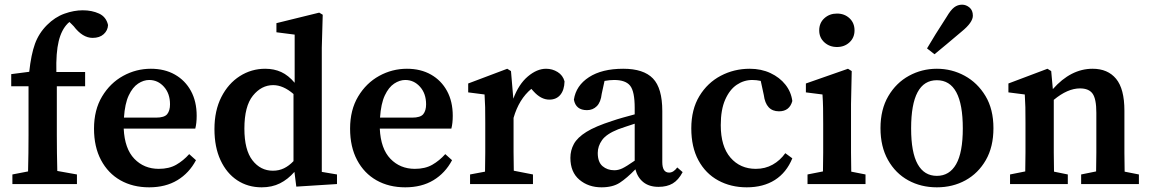

<svg xmlns="http://www.w3.org/2000/svg" viewBox="-20 -787 4916 821"><path d="M33 0V-41L100 -54Q101 -93 101.5 -132Q102 -171 102 -210V-418H28V-470L105 -480Q113 -554 129.5 -599.5Q146 -645 181 -680Q215 -714 255.5 -728.5Q296 -743 334 -743Q373 -743 403.5 -729Q434 -715 442 -680Q441 -657 423.5 -641Q406 -625 376 -625Q333 -625 295 -675L277 -693Q274 -691 270 -687Q243 -660 231 -611Q219 -562 221 -479H344V-418H223V-210Q223 -172 223.5 -133.5Q224 -95 225 -56L309 -41V0Z M618 -445Q594 -445 570.5 -429.5Q547 -414 530.5 -379Q514 -344 510 -284H647Q683 -284 695 -299Q707 -314 707 -341Q707 -387 681 -416Q655 -445 618 -445ZM618 14Q548 14 495 -16Q442 -46 412 -102.5Q382 -159 382 -237Q382 -317 416.5 -374.5Q451 -432 506.5 -462.5Q562 -493 625 -493Q684 -493 728 -468Q772 -443 796.5 -398Q821 -353 821 -292Q821 -260 815 -237H509Q513 -151 554.5 -108Q596 -65 659 -65Q703 -65 733.5 -82.5Q764 -100 789 -128L818 -102Q789 -47 738.5 -16.5Q688 14 618 14Z M1025 -237Q1025 -146 1059.5 -101.5Q1094 -57 1147 -57Q1173 -57 1194.5 -67.5Q1216 -78 1235 -98V-385Q1191 -423 1148 -423Q1098 -423 1061.5 -378Q1025 -333 1025 -237ZM1247 11 1239 -52Q1211 -20 1177 -3Q1143 14 1099 14Q1040 14 994.5 -16Q949 -46 923 -102Q897 -158 897 -235Q897 -314 926.5 -372Q956 -430 1005.5 -461.5Q1055 -493 1114 -493Q1152 -493 1182.5 -479Q1213 -465 1240 -433V-639L1162 -649V-688L1345 -733L1360 -724L1356 -583V-52L1421 -41V0Z M1713 -445Q1689 -445 1665.5 -429.5Q1642 -414 1625.5 -379Q1609 -344 1605 -284H1742Q1778 -284 1790 -299Q1802 -314 1802 -341Q1802 -387 1776 -416Q1750 -445 1713 -445ZM1713 14Q1643 14 1590 -16Q1537 -46 1507 -102.5Q1477 -159 1477 -237Q1477 -317 1511.5 -374.5Q1546 -432 1601.5 -462.5Q1657 -493 1720 -493Q1779 -493 1823 -468Q1867 -443 1891.5 -398Q1916 -353 1916 -292Q1916 -260 1910 -237H1604Q1608 -151 1649.5 -108Q1691 -65 1754 -65Q1798 -65 1828.5 -82.5Q1859 -100 1884 -128L1913 -102Q1884 -47 1833.5 -16.5Q1783 14 1713 14Z M1990 0V-41L2054 -53Q2055 -91 2055 -134.5Q2055 -178 2055 -210V-263Q2055 -304 2054.5 -328.5Q2054 -353 2052 -383L1982 -392V-430L2149 -493L2165 -483L2175 -365Q2198 -427 2237 -460Q2276 -493 2315 -493Q2342 -493 2364.5 -479Q2387 -465 2394 -439Q2393 -402 2376 -381.5Q2359 -361 2329 -361Q2293 -361 2261 -397L2252 -407Q2199 -363 2176 -283V-210Q2176 -179 2176 -136.5Q2176 -94 2177 -57L2259 -41V0Z M2796 12Q2756 12 2731 -8Q2706 -28 2697 -63Q2660 -25 2630 -5.5Q2600 14 2552 14Q2496 14 2457.5 -18.5Q2419 -51 2419 -112Q2419 -144 2434 -171.5Q2449 -199 2487.5 -223Q2526 -247 2598 -270Q2618 -277 2643 -284Q2668 -291 2694 -298V-326Q2694 -396 2674.5 -420.5Q2655 -445 2606 -445Q2597 -445 2586.5 -444Q2576 -443 2565 -441L2553 -386Q2549 -350 2532 -333Q2515 -316 2490 -316Q2442 -316 2434 -361Q2443 -421 2498.5 -457Q2554 -493 2645 -493Q2732 -493 2772 -451.5Q2812 -410 2812 -312V-94Q2812 -49 2841 -49Q2860 -49 2876 -71L2899 -51Q2881 -17 2856.5 -2.5Q2832 12 2796 12ZM2536 -133Q2536 -94 2556.5 -76.5Q2577 -59 2607 -59Q2624 -59 2641 -67Q2658 -75 2694 -100V-258Q2673 -251 2654.5 -245Q2636 -239 2623 -234Q2573 -214 2554.5 -188Q2536 -162 2536 -133Z M3173 14Q3105 14 3051 -15.5Q2997 -45 2966.5 -101.5Q2936 -158 2936 -238Q2936 -319 2970.5 -376Q3005 -433 3062 -463Q3119 -493 3186 -493Q3235 -493 3274.5 -474.5Q3314 -456 3338.5 -425Q3363 -394 3368 -355Q3356 -311 3311 -311Q3255 -311 3246 -381L3233 -441Q3224 -443 3215 -444Q3206 -445 3197 -445Q3161 -445 3130.5 -424.5Q3100 -404 3081 -361Q3062 -318 3062 -252Q3062 -161 3103.5 -113Q3145 -65 3212 -65Q3252 -65 3284 -83Q3316 -101 3338 -132L3368 -110Q3343 -49 3293.5 -17.5Q3244 14 3173 14Z M3433 0V-41L3499 -54Q3500 -91 3500 -134.5Q3500 -178 3500 -210V-257Q3500 -298 3499.5 -325.5Q3499 -353 3497 -383L3426 -392V-430L3606 -493L3622 -483L3619 -342V-210Q3619 -178 3619 -134.5Q3619 -91 3620 -53L3681 -41V0ZM3559 -586Q3527 -586 3505 -606Q3483 -626 3483 -657Q3483 -689 3505 -709Q3527 -729 3559 -729Q3591 -729 3612.5 -709Q3634 -689 3634 -657Q3634 -626 3612.5 -606Q3591 -586 3559 -586Z M3986 14Q3918 14 3863.5 -16Q3809 -46 3777 -103Q3745 -160 3745 -239Q3745 -319 3778.5 -376Q3812 -433 3867 -463Q3922 -493 3986 -493Q4050 -493 4105 -463Q4160 -433 4194 -376.5Q4228 -320 4228 -239Q4228 -159 4195.5 -102.5Q4163 -46 4108.5 -16Q4054 14 3986 14ZM3986 -35Q4040 -35 4068.5 -85Q4097 -135 4097 -238Q4097 -444 3986 -444Q3876 -444 3876 -238Q3876 -135 3904 -85Q3932 -35 3986 -35ZM3944 -580Q3961 -609 3980.5 -640.5Q4000 -672 4028 -715Q4045 -744 4060 -755.5Q4075 -767 4094 -767Q4111 -767 4125.5 -755Q4140 -743 4140 -720Q4140 -691 4092 -652Q4055 -621 4028.5 -598.5Q4002 -576 3976 -555Z M4299 0V-41L4364 -54Q4365 -91 4365 -134.5Q4365 -178 4365 -210V-263Q4365 -304 4364.5 -328.5Q4364 -353 4362 -383L4292 -392V-430L4459 -493L4475 -483L4482 -406Q4559 -493 4652 -493Q4717 -493 4752.5 -450Q4788 -407 4788 -314V-210Q4788 -176 4788 -133Q4788 -90 4789 -53L4850 -41V0H4603V-41L4667 -54Q4668 -91 4668 -133.5Q4668 -176 4668 -210V-305Q4668 -364 4652 -386.5Q4636 -409 4598 -409Q4545 -409 4486 -360V-210Q4486 -177 4486 -134Q4486 -91 4487 -53L4546 -41V0Z"/></svg>

Font: Source Serif Pro Semibold
Style: Regular
Weight: 600
Designer: Frank Grießhammer
Foundry: Adobe Systems Incorporated
Version: Version 3.000;hotconv 1.0.109;makeotfexe 2.5.65596